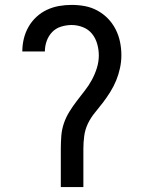

<svg xmlns="http://www.w3.org/2000/svg" viewBox="-20 -763 588 783"><path d="M228 0V-156Q228 -182 230 -208.5Q232 -235 240.5 -260Q249 -285 263 -307.5Q277 -330 293 -351Q309 -372 325.5 -393Q342 -414 354.5 -437Q367 -460 375 -485.5Q383 -511 383 -537Q383 -560 376.5 -583.5Q370 -607 355.5 -625Q341 -643 318.5 -652Q296 -661 272 -661Q251 -661 229.5 -654.5Q208 -648 193 -632.5Q178 -617 170.5 -596Q163 -575 163 -553H71Q71 -579 77 -604.5Q83 -630 96 -653Q109 -676 128.5 -694Q148 -712 171.5 -723Q195 -734 220.5 -738.5Q246 -743 272 -743Q300 -743 326.5 -738Q353 -733 377 -720Q401 -707 420 -687.5Q439 -668 451.5 -643.5Q464 -619 469.5 -592Q475 -565 475 -538Q475 -512 469.5 -486Q464 -460 454 -435.5Q444 -411 430 -388.5Q416 -366 400 -345Q384 -324 367 -303.5Q350 -283 338.5 -259Q327 -235 323.5 -208.5Q320 -182 320 -156V0Z"/></svg>

Font: Iosevka Semi-Condensed Medium
Style: Regular
Weight: 500
Monospace: yes
Designer: Belleve Invis
Foundry: Belleve Invis
Version: Version 27.3.5